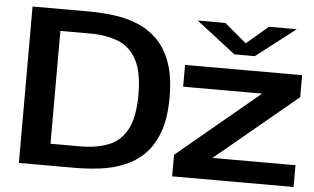

<svg xmlns="http://www.w3.org/2000/svg" viewBox="-50 -779 1400 856"><g transform="rotate(5 650.0 -351.0)"><path d="M801.5 -702H925.5L1023.5 -619.5L1120.5 -702H1245L1069 -566H977.5ZM62.5 0V-700H312.5Q369 -700 425.2 -693Q481.5 -686 532 -665.8Q582.5 -645.5 621.8 -606.8Q661 -568 683.8 -505.2Q706.5 -442.5 706.5 -350Q706.5 -257.5 683.8 -194.8Q661 -132 621.8 -93.2Q582.5 -54.5 532 -34.2Q481.5 -14 425.2 -7Q369 0 312.5 0ZM195.5 -97.5H328Q400.5 -97.5 454.2 -118.2Q508 -139 537.5 -193.8Q567 -248.5 567 -350Q567 -451.5 537 -506.2Q507 -561 453.2 -581.8Q399.5 -602.5 328 -602.5H195.5ZM748.5 0V-96.5L1116 -402.5H762.5V-500H1286.5V-401.5L920.5 -97.5H1292V0Z"/></g></svg>

Font: Trispace Expanded Medium
Style: Regular
Weight: 500
Width: 7
Designer: Tyler Finck
Foundry: Etcetera Type Company
Version: Version 1.210; ttfautohint (v1.8.3)